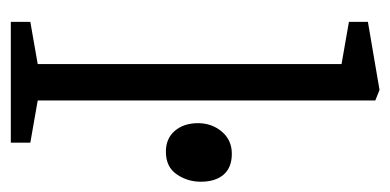

<svg xmlns="http://www.w3.org/2000/svg" viewBox="-208 -532 739 364"><g transform="rotate(90 162.0 -349.5)"><path d="M21 0V-37L101 -51V-627L21 -641V-677L150 -699L170 -691V-51L250 -37V0ZM267 -294Q242 -294 227.5 -311Q213 -328 213 -355Q213 -381 229 -400Q245 -419 271 -419Q297 -419 310.5 -403.5Q324 -388 324 -360Q324 -335 310 -314.5Q296 -294 267 -294Z"/></g></svg>

Font: Faustina Light Light
Style: Regular
Weight: 300
Version: Version 1.200